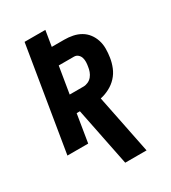

<svg xmlns="http://www.w3.org/2000/svg" viewBox="-225 -849 1049 1177"><g transform="rotate(-30 300.0 -260.0)"><path d="M306 215 223 -197H200L168 0H21L142 -735H289L271 -625H359Q390 -625 419.5 -619Q449 -613 474 -598.5Q499 -584 516.5 -561Q534 -538 543 -510Q552 -482 552 -451Q552 -420 547 -389Q542 -356 529 -324Q516 -292 492.5 -266.5Q469 -241 437.5 -224.5Q406 -208 373 -201L457 215ZM220 -317H318Q334 -317 350.5 -324.5Q367 -332 378 -345.5Q389 -359 395 -375.5Q401 -392 403 -408Q406 -424 406.5 -440Q407 -456 402.5 -470.5Q398 -485 386.5 -495Q375 -505 359 -505H251Z"/></g></svg>

Font: Iosevka SS04 Heavy Extended
Style: Italic
Weight: 900
Width: 7
Italic angle: -9°
Monospace: yes
Designer: Belleve Invis
Foundry: Belleve Invis
Version: Version 19.0.0; ttfautohint (v1.8.4)